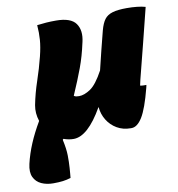

<svg xmlns="http://www.w3.org/2000/svg" viewBox="-138 -632 846 913"><g transform="rotate(-10 285.0 -176.0)"><path d="M192 -556Q264 -556 288 -522Q312 -488 299 -433L298 -429Q285 -368 265 -314Q245 -260 214 -189Q219 -185 225.5 -184Q232 -183 239 -183Q264 -183 294 -203Q324 -223 358 -286Q369 -332 380.5 -378.5Q392 -425 404 -471Q413 -505 426.5 -523Q440 -541 465.5 -548.5Q491 -556 534 -556Q560 -556 583.5 -553.5Q607 -551 624 -546Q603 -462 582 -378Q561 -294 539 -209L533 -182Q538 -181 542 -180.5Q546 -180 551 -180H563Q562 -176 561.5 -172.5Q561 -169 560 -166Q535 -69 510.5 -29.5Q486 10 458 10H454Q417 10 388 -7Q359 -24 341.5 -52.5Q324 -81 321 -115H320Q247 13 178 13Q154 13 130 4L126 8Q136 53 136.5 84.5Q137 116 135 145Q134 159 133 171Q132 183 131 193Q112 199 92.5 201.5Q73 204 46 204Q14 204 -11 192.5Q-36 181 -47.5 156.5Q-59 132 -50 93Q-39 46 -19 -1.5Q1 -49 31 -100Q18 -139 25 -177Q36 -233 55 -289Q74 -345 88 -401Q99 -445 101.5 -479Q104 -513 101 -550Q124 -553 145.5 -554.5Q167 -556 192 -556Z"/></g></svg>

Font: Recursive Sn Csl St Blk
Style: Italic
Weight: 900
Italic angle: -15°
Version: Version 1.079;hotconv 1.0.112;makeotfexe 2.5.65598; ttfautoh